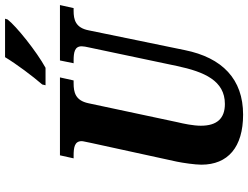

<svg xmlns="http://www.w3.org/2000/svg" viewBox="-131 -840 981 759"><g transform="rotate(-90 359.5 -460.5)"><path d="M402 -771H471C535 -806 636 -887 662 -921L665 -931H513C486 -886 438 -822 405 -784ZM286 10C426 10 511 -72 541 -221L619 -600C629 -653 662 -660 696 -660H707L719 -714H500L489 -660H499C532 -660 556 -656 556 -628C556 -622 554 -609 551 -597L478 -251C455 -143 420 -62 328 -62C271 -62 242 -93 242 -157C242 -187 250 -225 256 -250L331 -602C342 -653 374 -660 410 -660H421L433 -714H125L113 -660H123C157 -660 181 -656 181 -628C181 -622 178 -613 174 -591L100 -252C95 -228 88 -180 88 -155C88 -50 157 10 286 10Z"/></g></svg>

Font: Noto Serif Condensed Extra
Style: Italic
Weight: 800
Width: 3
Italic angle: -12°
Designer: Monotype Design Team
Foundry: Monotype Imaging Inc.
Version: Version 1.901